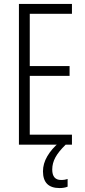

<svg xmlns="http://www.w3.org/2000/svg" viewBox="-20 -734 432 974"><path d="M345 0H76V-714H345V-664H131V-399H333V-349H131V-51H345ZM245 126Q245 179 290 179Q300 179 309 177.5Q318 176 323 174V213Q306 220 282 220Q198 220 198 135Q198 96 220 58.5Q242 21 280 -11L313 0Q277 35 261 64.5Q245 94 245 126Z"/></svg>

Font: Noto Sans Thai ExtCond Light
Style: Regular
Weight: 300
Width: 2
Designer: Monotype Design Team
Foundry: Monotype Imaging Inc.
Version: Version 2.002; ttfautohint (v1.8.4.7-5d5b)